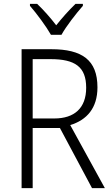

<svg xmlns="http://www.w3.org/2000/svg" viewBox="-20 -967 578 987"><path d="M242 -788H296C320 -832 371 -897 406 -937V-947H368C333 -913 300 -876 269 -837C240 -875 203 -917 171 -947H134V-937C168 -898 217 -832 242 -788ZM244 -714H91V0H148V-309H288L453 0H519L341 -324C426 -350 481 -411 481 -518C481 -659 401 -714 244 -714ZM240 -663C365 -663 423 -624 423 -516C423 -411 362 -358 259 -358H148V-663Z"/></svg>

Font: Noto Sans Malayalam SemiCondensed Light
Style: Regular
Weight: 300
Width: 4
Designer: Jelle Bosma - Monotype Design Team
Foundry: Monotype Imaging Inc.
Version: Version 2.104